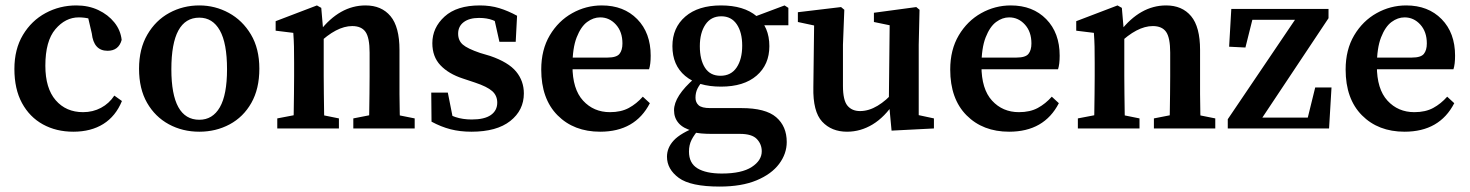

<svg xmlns="http://www.w3.org/2000/svg" viewBox="-20 -473 5414 707"><path d="M250 12Q187 12 138 -15Q89 -42 61 -93.5Q33 -145 33 -219Q33 -292 64.5 -344.5Q96 -397 148 -425Q200 -453 261 -453Q306 -453 342 -436Q378 -419 401 -390.5Q424 -362 428 -326Q417 -286 376 -286Q325 -286 318 -350L301 -423L356 -387Q313 -409 270 -409Q221 -409 184 -365.5Q147 -322 147 -231Q147 -148 185 -104Q223 -60 286 -60Q322 -60 352 -76Q382 -92 401 -121L429 -101Q406 -45 360.5 -16.5Q315 12 250 12Z M714 12Q652 12 601.5 -15.5Q551 -43 521.5 -94.5Q492 -146 492 -220Q492 -293 522.5 -345.5Q553 -398 603.5 -425.5Q654 -453 714 -453Q772 -453 822.5 -425.5Q873 -398 904 -346Q935 -294 935 -220Q935 -146 905.5 -94Q876 -42 825.5 -15Q775 12 714 12ZM714 -32Q763 -32 789.5 -78Q816 -124 816 -218Q816 -314 789.5 -361Q763 -408 714 -408Q611 -408 611 -218Q611 -32 714 -32Z M1338 0Q1339 -21 1339.5 -55Q1340 -89 1340.5 -126.5Q1341 -164 1341 -193V-279Q1341 -334 1326 -355.5Q1311 -377 1277 -377Q1219 -377 1151 -311L1143 -358H1157Q1231 -453 1326 -453Q1385 -453 1418 -413.5Q1451 -374 1451 -289V-193Q1451 -164 1451 -126.5Q1451 -89 1452 -55Q1453 -21 1454 0ZM1001 0V-37L1095 -55H1139L1228 -37V0ZM1060 0Q1061 -21 1061.5 -55.5Q1062 -90 1062.5 -127.5Q1063 -165 1063 -193V-241Q1063 -279 1062.5 -301.5Q1062 -324 1060 -352L995 -360V-395L1147 -453L1163 -444L1172 -339V-193Q1172 -165 1172.5 -127.5Q1173 -90 1173.5 -55.5Q1174 -21 1175 0ZM1281 0V-37L1373 -55H1417L1507 -37V0Z M1716 12Q1674 12 1639 3Q1604 -6 1569 -25L1568 -132H1629L1652 -16L1603 -35V-70Q1630 -51 1657 -42Q1684 -33 1717 -33Q1764 -33 1787.5 -49.5Q1811 -66 1811 -95Q1811 -121 1792.5 -137.5Q1774 -154 1729 -169L1684 -184Q1632 -201 1602 -232.5Q1572 -264 1572 -314Q1572 -371 1617 -412Q1662 -453 1747 -453Q1786 -453 1818.5 -443Q1851 -433 1884 -415L1879 -319H1819L1796 -422L1838 -403V-375Q1815 -391 1794 -399Q1773 -407 1744 -407Q1708 -407 1687.5 -391.5Q1667 -376 1667 -349Q1667 -324 1684 -309Q1701 -294 1748 -278L1785 -267Q1852 -244 1880.5 -209.5Q1909 -175 1909 -129Q1909 -67 1859 -27.5Q1809 12 1716 12Z M2190 12Q2093 12 2033 -48.5Q1973 -109 1973 -217Q1973 -290 2004.5 -343Q2036 -396 2087 -424.5Q2138 -453 2196 -453Q2277 -453 2326.5 -402.5Q2376 -352 2376 -268Q2376 -236 2370 -218H2021V-261H2217Q2250 -261 2261 -274.5Q2272 -288 2272 -313Q2272 -356 2248 -382.5Q2224 -409 2190 -409Q2165 -409 2142 -392Q2119 -375 2103.5 -335.5Q2088 -296 2088 -230Q2088 -145 2127 -102.5Q2166 -60 2226 -60Q2267 -60 2295.5 -75.5Q2324 -91 2347 -117L2373 -93Q2319 12 2190 12Z M2630 214Q2523 214 2479.5 182Q2436 150 2436 104Q2436 71 2461 44Q2486 17 2548 -7L2557 -1Q2536 23 2526.5 42Q2517 61 2517 85Q2517 128 2548.5 147Q2580 166 2638 166Q2711 166 2748 142Q2785 118 2785 84Q2785 58 2767 39Q2749 20 2705 20H2603Q2581 20 2563 18.5Q2545 17 2531 13V9Q2496 0 2479 -19.5Q2462 -39 2462 -67Q2462 -119 2538 -185V-195L2572 -180Q2556 -162 2548.5 -147Q2541 -132 2541 -113Q2541 -96 2552.5 -85.5Q2564 -75 2595 -75H2710Q2799 -75 2838 -41.5Q2877 -8 2877 50Q2877 93 2849 130.5Q2821 168 2766 191Q2711 214 2630 214ZM2635 -154Q2550 -154 2503 -193.5Q2456 -233 2456 -303Q2456 -371 2503.5 -412Q2551 -453 2635 -453Q2719 -453 2766 -413.5Q2813 -374 2813 -303Q2813 -235 2766 -194.5Q2719 -154 2635 -154ZM2633 -194Q2672 -194 2692.5 -224.5Q2713 -255 2713 -305Q2713 -354 2693 -383.5Q2673 -413 2636 -413Q2598 -413 2577.5 -382.5Q2557 -352 2557 -303Q2557 -253 2576 -223.5Q2595 -194 2633 -194ZM2744 -380V-408H2749L2869 -453L2883 -444V-380Z M3099 12Q3042 12 3007.5 -25Q2973 -62 2975 -152L2978 -397L3002 -374L2918 -392V-428L3077 -447L3089 -437L3084 -308V-157Q3084 -104 3100.5 -84Q3117 -64 3147 -64Q3179 -64 3211.5 -83.5Q3244 -103 3272 -136L3289 -97H3274Q3238 -42 3193.5 -15Q3149 12 3099 12ZM3263 8 3253 -99 3256 -380 3198 -392V-426L3354 -447L3366 -437L3363 -308V-49L3419 -37V0Z M3696 12Q3599 12 3539 -48.5Q3479 -109 3479 -217Q3479 -290 3510.5 -343Q3542 -396 3593 -424.5Q3644 -453 3702 -453Q3783 -453 3832.5 -402.5Q3882 -352 3882 -268Q3882 -236 3876 -218H3527V-261H3723Q3756 -261 3767 -274.5Q3778 -288 3778 -313Q3778 -356 3754 -382.5Q3730 -409 3696 -409Q3671 -409 3648 -392Q3625 -375 3609.5 -335.5Q3594 -296 3594 -230Q3594 -145 3633 -102.5Q3672 -60 3732 -60Q3773 -60 3801.5 -75.5Q3830 -91 3853 -117L3879 -93Q3825 12 3696 12Z M4286 0Q4287 -21 4287.5 -55Q4288 -89 4288.5 -126.5Q4289 -164 4289 -193V-279Q4289 -334 4274 -355.5Q4259 -377 4225 -377Q4167 -377 4099 -311L4091 -358H4105Q4179 -453 4274 -453Q4333 -453 4366 -413.5Q4399 -374 4399 -289V-193Q4399 -164 4399 -126.5Q4399 -89 4400 -55Q4401 -21 4402 0ZM3949 0V-37L4043 -55H4087L4176 -37V0ZM4008 0Q4009 -21 4009.5 -55.5Q4010 -90 4010.5 -127.5Q4011 -165 4011 -193V-241Q4011 -279 4010.5 -301.5Q4010 -324 4008 -352L3943 -360V-395L4095 -453L4111 -444L4120 -339V-193Q4120 -165 4120.5 -127.5Q4121 -90 4121.5 -55.5Q4122 -21 4123 0ZM4229 0V-37L4321 -55H4365L4455 -37V0Z M4501 0V-34L4764 -423L4776 -400H4564L4598 -426L4566 -298L4506 -301L4514 -440H4872V-406L4613 -17L4600 -40H4823L4789 -13L4823 -151H4883L4874 0Z M5152 12Q5055 12 4995 -48.5Q4935 -109 4935 -217Q4935 -290 4966.5 -343Q4998 -396 5049 -424.5Q5100 -453 5158 -453Q5239 -453 5288.5 -402.5Q5338 -352 5338 -268Q5338 -236 5332 -218H4983V-261H5179Q5212 -261 5223 -274.5Q5234 -288 5234 -313Q5234 -356 5210 -382.5Q5186 -409 5152 -409Q5127 -409 5104 -392Q5081 -375 5065.5 -335.5Q5050 -296 5050 -230Q5050 -145 5089 -102.5Q5128 -60 5188 -60Q5229 -60 5257.5 -75.5Q5286 -91 5309 -117L5335 -93Q5281 12 5152 12Z"/></svg>

Font: Lisu Bosa
Style: Bold
Weight: 700
Designer: David Morse, Annie Olsen, Victor Gaultney, Frank Grießhammer (Latin)
Foundry: SIL International
Version: Version 2.000